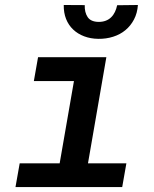

<svg xmlns="http://www.w3.org/2000/svg" viewBox="-20 -761 627 781"><path d="M134.8 -528.3H412.6L337.9 -96.7H494.1L477.1 0H43L60.1 -96.7H222.7L280.8 -431.2H117.7ZM541 -740.7Q538.6 -707.5 525.1 -681.9Q511.7 -656.2 490.2 -638.4Q468.8 -620.6 440.2 -611.6Q411.6 -602.5 379.4 -603Q348.1 -603.5 322.3 -613.3Q296.4 -623 277.6 -640.9Q258.8 -658.7 248.8 -683.8Q238.8 -709 239.3 -740.7L324.7 -740.2Q323.7 -710.9 336.4 -691.7Q349.1 -672.4 381.3 -671.9Q397.5 -671.9 410.2 -676.8Q422.9 -681.6 432.1 -690.7Q441.4 -699.7 447.5 -712.4Q453.6 -725.1 456.5 -739.7Z"/></svg>

Font: Roboto Mono Medium
Style: Italic
Weight: 500
Designer: Google
Version: Version 2.000985; 2015; ttfautohint (v1.3)